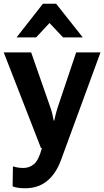

<svg xmlns="http://www.w3.org/2000/svg" viewBox="-20 -796 559 1029"><path d="M47.6 202.9Q61.3 208.3 77.5 210.6Q93.8 212.9 115.5 212.9Q184.1 212.9 231.8 174.4Q279.5 136 307.1 61.3L518.6 -515.1H388.2L287.6 -215.8Q281.5 -197 278 -181.6Q274.4 -166.3 271 -149.9H267.8Q264.6 -166.3 261.2 -181.8Q257.8 -197.3 251.5 -215.8L147 -515.1H0L199.7 -2.4L204.8 -2.2Q187 62.5 162.5 83.4Q137.9 104.2 104.7 104.2Q91.1 104.2 76.2 101.9Q61.3 99.6 49.3 95.7ZM280.8 -775.9H210L68.8 -595.7H173.6L245.4 -672.6L317.9 -595.7H423.6Z"/></svg>

Font: Roboto Flex
Style: Regular
Weight: 400
Designer: Berlow after Robertson
Foundry: Google
Version: Version 3.200;gftools[0.9.32]